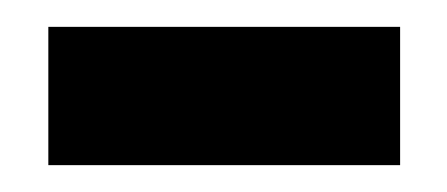

<svg xmlns="http://www.w3.org/2000/svg" viewBox="-20 -736 333 143"><path d="M16 -716H278V-613H16Z"/></svg>

Font: Palanquin
Style: Bold
Weight: 700
Designer: Pria Ravichandran
Version: Version 1.0.4